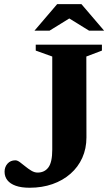

<svg xmlns="http://www.w3.org/2000/svg" viewBox="-20 -891 532 924"><path d="M396 -229.5Q396 -176 376 -131.5Q356 -87 319.2 -54.8Q282.5 -22.5 232.5 -5Q182.5 12.5 122.5 12.5Q82.5 12.5 55.8 3Q29 -6.5 15.5 -23.8Q2 -41 2 -64.5Q2 -87.5 16.2 -103.5Q30.5 -119.5 54 -119.5Q63.5 -119.5 75.8 -110.5Q88 -101.5 102 -90Q116 -78.5 131 -69.5Q146 -60.5 161 -60.5Q194.5 -60.5 213 -85.5Q231.5 -110.5 231.5 -171V-619L152 -647.5V-676H470.5V-647.5L395.5 -619ZM300 -810.5H327L218.5 -743.5H146L255 -871H372L481 -743.5H408.5Z"/></svg>

Font: Newsreader 16pt 16pt
Style: Bold
Weight: 700
Version: Version 1.003